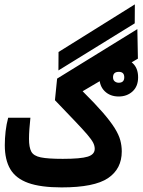

<svg xmlns="http://www.w3.org/2000/svg" viewBox="-20 -835 639 860"><path d="M255.9 4.4Q162.1 4.4 106.4 -15.6Q50.8 -35.6 26.1 -77.4Q1.5 -119.1 1.5 -184.6Q1.5 -214.8 5.1 -246.8Q8.8 -278.8 16.6 -307.6H116.2Q113.3 -280.8 111.6 -256.6Q109.9 -232.4 109.9 -212.9Q109.9 -175.3 120.1 -156Q130.4 -136.7 162.6 -130.1Q194.8 -123.5 261.2 -123.5Q341.3 -123.5 372.8 -133.3Q404.3 -143.1 404.3 -168.5Q404.3 -182.1 397 -196.3Q389.6 -210.4 370.6 -232.7Q351.6 -254.9 316.7 -291.5Q281.7 -328.1 226.1 -386.2L235.8 -482.9L595.2 -704.6L597.7 -572.3L350.1 -426.3Q406.2 -370.6 440.7 -330.8Q475.1 -291 493.7 -261.2Q512.2 -231.4 518.8 -206.8Q525.4 -182.1 525.4 -156.7Q525.4 -78.6 463.9 -37.1Q402.3 4.4 255.9 4.4ZM241.7 -519.5 242.2 -602.1 584 -815.4 583.5 -730.5ZM511.7 -402.8Q473.6 -402.8 449.5 -426Q425.3 -449.2 425.3 -488.8Q425.3 -527.8 450.2 -551.3Q475.1 -574.7 511.7 -574.7Q548.8 -574.7 573.7 -552.5Q598.6 -530.3 598.6 -488.8Q598.6 -448.2 573.7 -425.5Q548.8 -402.8 511.7 -402.8ZM511.7 -464.4Q536.6 -464.4 536.6 -488.8Q536.6 -513.2 512.2 -513.2Q486.3 -513.2 486.3 -488.8Q486.3 -476.6 493.9 -470.5Q501.5 -464.4 511.7 -464.4Z"/></svg>

Font: Cascadia Code SemiBold
Style: Regular
Weight: 600
Monospace: yes
Designer: Aaron Bell
Foundry: Saja Typeworks
Version: Version 2404.023; ttfautohint (v1.8.4)